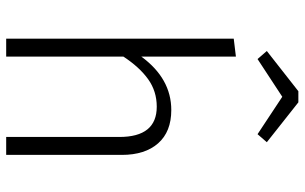

<svg xmlns="http://www.w3.org/2000/svg" viewBox="-202 -783 985 621"><g transform="rotate(90 290.5 -472.5)"><path d="M481 -374V0H423V-366Q423 -487 325 -487Q275 -487 236 -459Q197 -431 163 -379V0H105V-736L163 -743V-437Q234 -534 336 -534Q406 -534 443.5 -491.5Q481 -449 481 -374ZM145 -843 275 -945H311L440 -843L414 -813L293 -893L171 -813Z"/></g></svg>

Font: Fira Sans Light
Style: Regular
Weight: 300
Designer: bBox Type GmbH & Carrois Corporate GbR & Edenspiekermann AG
Foundry: bBox Type GmbH & Carrois Corporate GbR & Edenspiekermann AG
Version: Version 4.301